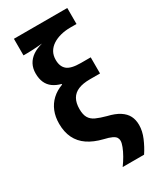

<svg xmlns="http://www.w3.org/2000/svg" viewBox="-234 -836 915 1097"><g transform="rotate(-30 224.0 -287.5)"><path d="M40.5 -210Q40.5 -255.4 55.2 -291.5Q69.8 -327.6 97.9 -354Q126 -380.4 167 -395.5V-399.9Q134.8 -408.2 112.5 -424.6Q90.3 -440.9 79.1 -466.1Q67.9 -491.2 67.9 -525.9Q67.9 -559.1 81.5 -585Q95.2 -610.8 121.3 -628.7Q147.5 -646.5 185.1 -656.2Q166.5 -654.3 146.7 -653.1Q127 -651.9 110.4 -651.1Q93.8 -650.4 83.5 -650.4H59.6V-759.8H411.6V-654.3H371.6Q336.4 -654.3 306.4 -646.5Q276.4 -638.7 253.7 -623.8Q231 -608.9 218.5 -586.9Q206.1 -564.9 206.1 -535.6Q206.1 -491.7 231.7 -470.2Q257.3 -448.7 321.8 -448.7H386.7V-342.3H320.3Q273.4 -342.3 243.2 -329.6Q212.9 -316.9 198 -290.8Q183.1 -264.6 183.1 -224.6Q183.1 -187.5 195.6 -166.5Q208 -145.5 233.9 -133.8Q259.8 -122.1 299.8 -111.3Q347.7 -100.1 377.2 -81.1Q406.7 -62 419.9 -36.1Q433.1 -10.3 433.1 23.9Q433.1 64 415 106.4Q397 148.9 372.6 185.5H231.4Q249 161.6 263.9 135.5Q278.8 109.4 287.6 86.4Q296.4 63.5 296.4 49.3Q296.4 37.1 290.3 27.3Q284.2 17.6 267.1 9.3Q250 1 216.3 -6.8Q158.7 -21 119.6 -47.4Q80.6 -73.7 60.5 -114.5Q40.5 -155.3 40.5 -210Z"/></g></svg>

Font: Open Sans SemiCondensed
Style: Bold
Weight: 700
Width: 4
Designer: Monotype Design Team
Foundry: Monotype Imaging Inc.
Version: Version 3.003